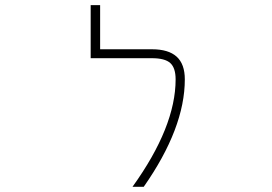

<svg xmlns="http://www.w3.org/2000/svg" viewBox="-20 -713 1040 735"><path d="M561.5 -524.4Q625 -524.4 656.2 -496.1Q687.5 -467.8 687.5 -409.2Q687.5 -222.7 530.3 2H487.3Q652.3 -227.5 652.3 -409.2Q652.3 -453.1 631.8 -471.7Q611.3 -490.2 561.5 -490.2H327.1V-693.4H363.3V-524.4Z"/></svg>

Font: Gen Shin Gothic Monospace ExtraLight
Style: Regular
Weight: 200
Designer: [Source Han Sans]
Ryoko NISHIZUKA  (kana & ideographs); Paul D. Hunt (Latin, Greek & Cyrillic); Wenlong ZHANG  (bopomofo
Version: Version 1.002.20150607